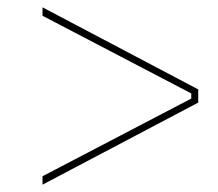

<svg xmlns="http://www.w3.org/2000/svg" viewBox="-20 -587 595 524"><path d="M96 -106 502 -318V-332L96 -544V-567L521 -343V-307L96 -83Z"/></svg>

Font: Fixel Italic Variable Display Thin
Style: Italic
Weight: 100
Italic angle: -10°
Designer: AlfaBravo + MacPaw
Foundry: Kyrylo Tkachov, Marchela Mozhyna, Serhii Makarenko, Maria Weinstein, Zakhar Kryvoshyya
Version: Version 1.210;Glyphs 3.2 (3217)